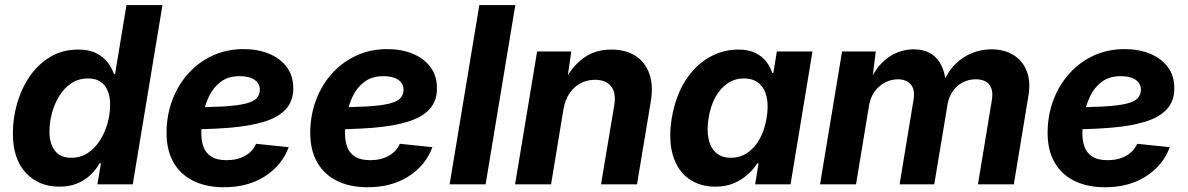

<svg xmlns="http://www.w3.org/2000/svg" viewBox="-20 -748 4821 779"><path d="M221.2 9.3Q136.7 9.3 84.5 -47.1Q32.2 -103.5 32.2 -206.5Q32.2 -269 49.8 -329.6Q67.4 -390.1 101.3 -439.2Q135.3 -488.3 184.6 -517.6Q233.9 -546.9 296.9 -546.9Q342.3 -546.9 371.6 -531.7Q400.9 -516.6 417.7 -493.7Q434.6 -470.7 442.4 -447.3H446.8L493.2 -727.5H639.2L518.6 0H375L389.6 -85H383.8Q368.7 -58.6 346.2 -37.4Q323.7 -16.1 292.7 -3.4Q261.7 9.3 221.2 9.3ZM268.6 -107.9Q307.1 -107.9 336.4 -127.4Q365.7 -147 386 -179Q406.2 -210.9 416.5 -248.8Q426.8 -286.6 426.8 -323.2Q426.8 -373 404.1 -401.4Q381.3 -429.7 337.4 -429.7Q298.8 -429.7 269.5 -410.2Q240.2 -390.6 220.5 -358.6Q200.7 -326.7 190.7 -288.8Q180.7 -251 180.7 -214.4Q180.7 -165.5 202.6 -136.7Q224.6 -107.9 268.6 -107.9Z M888.7 11.7Q815.9 11.7 762.9 -14.9Q710 -41.5 682.1 -92.5Q654.3 -143.6 655.8 -216.3Q657.2 -285.2 680.4 -345.2Q703.6 -405.3 745.4 -451.2Q787.1 -497.1 843.8 -522.9Q900.4 -548.8 967.8 -548.8Q1025.9 -548.8 1071.5 -530Q1117.2 -511.2 1143.6 -475.8Q1169.9 -440.4 1169.9 -390.1Q1169.9 -338.4 1140.1 -305.4Q1110.4 -272.5 1052.2 -254.4Q994.1 -236.3 909.4 -229.5Q824.7 -222.7 714.8 -222.7L730 -312.5Q823.2 -312.5 882.8 -315.9Q942.4 -319.3 975.3 -327.4Q1008.3 -335.4 1021.2 -349.4Q1034.2 -363.3 1034.2 -383.8Q1034.2 -409.7 1012.7 -424.3Q991.2 -439 953.1 -439Q905.8 -439 875.5 -416Q845.2 -393.1 828.4 -357.9Q811.5 -322.8 804.4 -283.9Q797.4 -245.1 796.9 -212.9Q795.9 -180.7 804.7 -154.5Q813.5 -128.4 836.2 -113.3Q858.9 -98.1 899.4 -98.1Q942.9 -98.1 974.4 -116Q1005.9 -133.8 1019 -164.6L1151.4 -150.9Q1124.5 -77.6 1055.4 -33Q986.3 11.7 888.7 11.7Z M1471.7 11.7Q1398.9 11.7 1345.9 -14.9Q1293 -41.5 1265.1 -92.5Q1237.3 -143.6 1238.8 -216.3Q1240.2 -285.2 1263.4 -345.2Q1286.6 -405.3 1328.4 -451.2Q1370.1 -497.1 1426.8 -522.9Q1483.4 -548.8 1550.8 -548.8Q1608.9 -548.8 1654.5 -530Q1700.2 -511.2 1726.6 -475.8Q1752.9 -440.4 1752.9 -390.1Q1752.9 -338.4 1723.1 -305.4Q1693.4 -272.5 1635.3 -254.4Q1577.1 -236.3 1492.4 -229.5Q1407.7 -222.7 1297.9 -222.7L1313 -312.5Q1406.2 -312.5 1465.8 -315.9Q1525.4 -319.3 1558.3 -327.4Q1591.3 -335.4 1604.2 -349.4Q1617.2 -363.3 1617.2 -383.8Q1617.2 -409.7 1595.7 -424.3Q1574.2 -439 1536.1 -439Q1488.8 -439 1458.5 -416Q1428.2 -393.1 1411.4 -357.9Q1394.5 -322.8 1387.5 -283.9Q1380.4 -245.1 1379.9 -212.9Q1378.9 -180.7 1387.7 -154.5Q1396.5 -128.4 1419.2 -113.3Q1441.9 -98.1 1482.4 -98.1Q1525.9 -98.1 1557.4 -116Q1588.9 -133.8 1602.1 -164.6L1734.4 -150.9Q1707.5 -77.6 1638.4 -33Q1569.3 11.7 1471.7 11.7Z M2070.8 -727.5 1950.2 0H1804.2L1924.8 -727.5Z M2266.1 -304.7 2215.8 0H2069.8L2159.2 -539.1H2297.9L2278.3 -403.3L2264.6 -408.2Q2297.9 -476.1 2345.9 -511.5Q2394 -546.9 2460.9 -546.9Q2519 -546.9 2558.6 -521.2Q2598.1 -495.6 2614.7 -448.5Q2631.3 -401.4 2620.6 -336.9L2564.5 0H2418.5L2472.2 -320.8Q2480.5 -372.1 2459 -398.2Q2437.5 -424.3 2394 -424.3Q2361.8 -424.3 2335 -409.9Q2308.1 -395.5 2290.3 -368.7Q2272.5 -341.8 2266.1 -304.7Z M2882.3 9.3Q2818.8 9.3 2773.7 -23.4Q2728.5 -56.2 2710 -118.4Q2691.4 -180.7 2705.6 -269Q2721.2 -359.4 2761 -421.1Q2800.8 -482.9 2856.7 -514.9Q2912.6 -546.9 2974.1 -546.9Q3017.6 -546.9 3045.4 -533Q3073.2 -519 3089.6 -497.1Q3106 -475.1 3113.3 -452.1H3117.7L3131.8 -539.1H3276.4L3187.5 0H3043.9L3057.6 -85H3052.2Q3037.1 -61 3013.2 -39.6Q2989.3 -18.1 2957 -4.4Q2924.8 9.3 2882.3 9.3ZM2945.3 -107.9Q2982.9 -107.9 3012.7 -128.2Q3042.5 -148.4 3062.5 -184.8Q3082.5 -221.2 3090.3 -269.5Q3098.6 -318.4 3090.6 -354.2Q3082.5 -390.1 3059.3 -409.9Q3036.1 -429.7 2998.5 -429.7Q2960.9 -429.7 2931.4 -409.4Q2901.9 -389.2 2882.3 -353.3Q2862.8 -317.4 2855 -269.5Q2847.2 -221.7 2854.7 -185.1Q2862.3 -148.4 2885.3 -128.2Q2908.2 -107.9 2945.3 -107.9Z M3307.1 0 3396.5 -539.1H3533.2L3517.1 -407.7L3506.3 -412.1Q3527.3 -461.4 3556.4 -491.2Q3585.4 -521 3619.1 -534.4Q3652.8 -547.9 3687 -547.9Q3728.5 -547.9 3757.1 -530.3Q3785.6 -512.7 3801.3 -478.8Q3816.9 -444.8 3818.8 -396L3803.7 -405.8Q3823.7 -455.1 3855 -486.6Q3886.2 -518.1 3924.3 -533Q3962.4 -547.9 4002.4 -547.9Q4054.2 -547.9 4091.6 -524.9Q4128.9 -502 4145.8 -459.5Q4162.6 -417 4152.3 -357.4L4093.3 0H3947.8L4003.9 -339.4Q4009.3 -370.6 4002 -389.9Q3994.6 -409.2 3978.3 -417.7Q3961.9 -426.3 3939.5 -426.3Q3909.7 -426.3 3885.3 -413.1Q3860.8 -399.9 3845.2 -377Q3829.6 -354 3824.7 -325.7L3770.5 0H3629.9L3686.5 -343.3Q3693.4 -383.8 3675.5 -405Q3657.7 -426.3 3623 -426.3Q3595.7 -426.3 3570.8 -413.3Q3545.9 -400.4 3528.6 -376.5Q3511.2 -352.5 3505.9 -319.3L3453.1 0Z M4463.4 11.7Q4390.6 11.7 4337.6 -14.9Q4284.7 -41.5 4256.8 -92.5Q4229 -143.6 4230.5 -216.3Q4231.9 -285.2 4255.1 -345.2Q4278.3 -405.3 4320.1 -451.2Q4361.8 -497.1 4418.5 -522.9Q4475.1 -548.8 4542.5 -548.8Q4600.6 -548.8 4646.2 -530Q4691.9 -511.2 4718.3 -475.8Q4744.6 -440.4 4744.6 -390.1Q4744.6 -338.4 4714.8 -305.4Q4685.1 -272.5 4627 -254.4Q4568.8 -236.3 4484.1 -229.5Q4399.4 -222.7 4289.6 -222.7L4304.7 -312.5Q4397.9 -312.5 4457.5 -315.9Q4517.1 -319.3 4550 -327.4Q4583 -335.4 4595.9 -349.4Q4608.9 -363.3 4608.9 -383.8Q4608.9 -409.7 4587.4 -424.3Q4565.9 -439 4527.8 -439Q4480.5 -439 4450.2 -416Q4419.9 -393.1 4403.1 -357.9Q4386.2 -322.8 4379.2 -283.9Q4372.1 -245.1 4371.6 -212.9Q4370.6 -180.7 4379.4 -154.5Q4388.2 -128.4 4410.9 -113.3Q4433.6 -98.1 4474.1 -98.1Q4517.6 -98.1 4549.1 -116Q4580.6 -133.8 4593.8 -164.6L4726.1 -150.9Q4699.2 -77.6 4630.1 -33Q4561 11.7 4463.4 11.7Z"/></svg>

Font: Inter 18pt
Style: Bold Italic
Weight: 700
Italic angle: -9.3988°
Designer: Rasmus Andersson
Foundry: rsms
Version: Version 4.001;git-66647c0bb